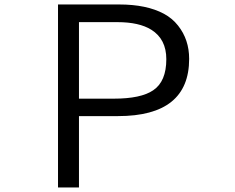

<svg xmlns="http://www.w3.org/2000/svg" viewBox="-20 -805 1040 850"><path d="M236.8 -785.2H507.8Q628.9 -785.2 705.6 -744.1Q742.7 -724.1 768.1 -691.9Q817.4 -629.9 817.4 -544.4Q817.4 -291 502.4 -291H329.6V24.9H236.8ZM329.6 -707V-368.2H483.4Q604 -368.2 658.2 -405.3Q716.3 -444.3 716.3 -543Q716.3 -631.8 649.9 -673.3Q596.2 -707 499.5 -707Z"/></svg>

Font: BIZ UDGothic
Style: Regular
Weight: 400
Monospace: yes
Designer: TypeBank Co., Ltd.
Foundry: Morisawa Inc.
Version: Version 1.05